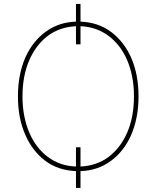

<svg xmlns="http://www.w3.org/2000/svg" viewBox="-20 -845 781 959"><path d="M382.1 93.8H359.4V9.6Q268.8 6 204.5 -43Q140.6 -92.3 106.2 -172.2Q69.6 -255 69.6 -363.6Q69.6 -420.5 79.4 -469.5Q89.1 -518.5 107.2 -558.9Q125.4 -599.4 150.9 -631.4Q176.5 -663.4 207.7 -686.1Q273.1 -734.4 359.4 -736.9V-825.3H382.1V-736.9Q472.3 -733.3 536.6 -684.3Q600.5 -635.7 635.7 -555.4Q671.9 -472.3 671.9 -363.6Q671.9 -306.5 661.9 -257.5Q652 -208.5 633.9 -168Q615.8 -127.5 590.4 -95.7Q565 -63.9 533.7 -41.2Q468 7.1 382.1 9.6ZM382.1 -13.1Q465.2 -17.4 524.5 -62.9Q583.1 -108.3 615.8 -183.9Q649.1 -261.4 649.1 -363.6Q649.1 -417.3 639.9 -463.2Q630.7 -509.2 614 -547.2Q597.3 -585.2 573.9 -615.1Q550.4 -644.9 521.7 -666.2Q461.3 -710.9 382.1 -714.1V-623.6H359.4V-714.1Q276.3 -709.9 217 -664.4Q158.7 -619.3 126.1 -544Q92.3 -465.9 92.3 -363.6Q92.3 -310.7 101.4 -264.9Q110.4 -219.1 127 -181.1Q143.5 -143.1 166.7 -112.9Q190 -82.7 218.8 -61.4Q278.8 -16.3 359.4 -13.1V-109.4H382.1Z"/></svg>

Font: Linik Sans Thin
Style: Regular
Weight: 100
Designer: Fonts by Rasmus Andersson / Changes by Cristiano Sobral with parts from Marc Monis
Foundry: rsms
Version: Version 3.020; ttfautohint (v1.6)